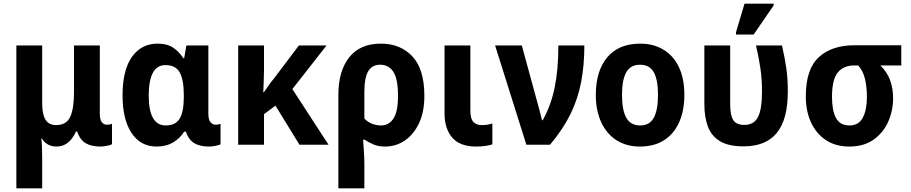

<svg xmlns="http://www.w3.org/2000/svg" viewBox="-20 -796 5013 1056"><path d="M70 240V-546H212V-227Q212 -168 230 -138Q248 -108 289 -108Q345 -108 366 -153Q387 -198 387 -287V-546H529V-170Q529 -138 540 -124Q551 -110 568 -110Q584 -110 596 -115V-3Q589 2 568 6Q547 10 533 10Q482 10 451 -8.5Q420 -27 404 -73H398Q361 10 291 10Q238 10 210 -34H207Q210 -15 211 19Q212 53 212 80V240Z M841 10Q753 10 703.5 -64.5Q654 -139 654 -271Q654 -410 705.5 -483Q757 -556 847 -556Q900 -556 933 -533.5Q966 -511 988 -476H993L1005 -546H1126V-170Q1126 -138 1137.5 -124Q1149 -110 1165 -110Q1181 -110 1193 -115V-3Q1187 2 1166 6Q1145 10 1130 10Q1079 10 1048.5 -8.5Q1018 -27 1002 -72H993Q971 -36 932.5 -13Q894 10 841 10ZM892 -106Q945 -106 968 -143.5Q991 -181 991 -263V-272Q991 -355 969 -396.5Q947 -438 890 -438Q843 -438 820.5 -395Q798 -352 798 -270Q798 -106 892 -106Z M1776 -546 1588 -306 1787 0H1627L1495 -215L1432 -168V0H1290V-546H1432V-413Q1431 -381 1430.5 -349.5Q1430 -318 1428 -288H1431Q1445 -309 1459 -328.5Q1473 -348 1488 -366L1624 -546Z M1841 240V-274Q1841 -405 1900.5 -480.5Q1960 -556 2075 -556Q2182 -556 2248 -486Q2314 -416 2314 -268Q2314 -181 2285 -119Q2256 -57 2207 -23.5Q2158 10 2098 10Q2062 10 2035.5 -1Q2009 -12 1985 -28H1977Q1979 0 1981.5 36.5Q1984 73 1984 103V240ZM2076 -106Q2119 -106 2144 -144Q2169 -182 2169 -268Q2169 -362 2143.5 -401Q2118 -440 2071 -440Q2026 -440 2005 -404Q1984 -368 1984 -289V-144Q2002 -125 2026 -115.5Q2050 -106 2076 -106Z M2600 10Q2509 10 2467 -39.5Q2425 -89 2425 -171V-546H2567V-188Q2567 -142 2584 -125Q2601 -108 2629 -108Q2645 -108 2659 -110Q2673 -112 2688 -117V-2Q2671 4 2647 7Q2623 10 2600 10Z M2875 0 2703 -546H2850L2934 -238Q2941 -214 2948.5 -184.5Q2956 -155 2961 -135H2965Q3010 -215 3030.5 -314Q3051 -413 3051 -546H3194Q3194 -439 3176.5 -346Q3159 -253 3117.5 -168.5Q3076 -84 3005 0Z M3744 -274Q3744 -189 3716 -125Q3688 -61 3633.5 -25.5Q3579 10 3499 10Q3425 10 3370.5 -25Q3316 -60 3286.5 -124Q3257 -188 3257 -274Q3257 -406 3320 -481Q3383 -556 3502 -556Q3573 -556 3628 -523.5Q3683 -491 3713.5 -428Q3744 -365 3744 -274ZM3401 -274Q3401 -191 3424.5 -148.5Q3448 -106 3501 -106Q3553 -106 3576 -148.5Q3599 -191 3599 -274Q3599 -357 3576 -398.5Q3553 -440 3500 -440Q3448 -440 3424.5 -398.5Q3401 -357 3401 -274Z M4070 9Q3986 9 3939 -20Q3892 -49 3873 -101Q3854 -153 3854 -223V-546H3996V-222Q3996 -162 4013 -135.5Q4030 -109 4074 -109Q4126 -109 4148.5 -151.5Q4171 -194 4171 -295Q4171 -359 4162.5 -418.5Q4154 -478 4138 -546H4281Q4297 -476 4305 -419Q4313 -362 4313 -293Q4313 -139 4252.5 -65Q4192 9 4070 9ZM4028 -606V-619L4075 -776H4235V-766L4125 -606Z M4651 10Q4576 10 4522.5 -25.5Q4469 -61 4440.5 -123Q4412 -185 4412 -266Q4412 -416 4483.5 -481.5Q4555 -547 4679 -547H4937V-436H4822Q4859 -400 4875.5 -355Q4892 -310 4892 -255Q4892 -188 4865.5 -127.5Q4839 -67 4785.5 -28.5Q4732 10 4651 10ZM4652 -106Q4703 -106 4725.5 -149Q4748 -192 4748 -262Q4748 -319 4737 -363.5Q4726 -408 4700 -436H4678Q4619 -436 4587.5 -397Q4556 -358 4556 -263Q4556 -188 4578 -147Q4600 -106 4652 -106Z"/></svg>

Font: Noto Sans SemiCondensed
Style: Bold
Weight: 700
Width: 4
Designer: Monotype Design Team
Foundry: Monotype Imaging Inc.
Version: Version 2.013; ttfautohint (v1.8.4.7-5d5b)